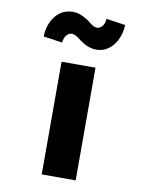

<svg xmlns="http://www.w3.org/2000/svg" viewBox="-86 -829 678 891"><g transform="rotate(10 253.0 -384.0)"><path d="M173 0V-531H333V0ZM321 -614Q304 -614 286 -620Q268 -626 245 -642Q228 -656 217 -661.5Q206 -667 199 -667Q185 -667 174 -655.5Q163 -644 160 -619L71 -632Q72 -688 103 -728Q134 -768 186 -768Q203 -768 220 -762Q237 -756 260 -741Q273 -730 284.5 -722.5Q296 -715 307 -715Q321 -715 331.5 -727.5Q342 -740 344 -763L434 -750Q433 -715 419 -683.5Q405 -652 379.5 -633Q354 -614 321 -614Z"/></g></svg>

Font: Lexend Tera
Style: Bold
Weight: 700
Designer: Bonnie Shaver-Troup, Thomas Jockin
Foundry: Lexend
Version: Version 1.007